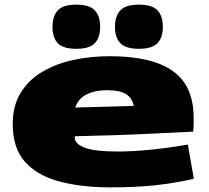

<svg xmlns="http://www.w3.org/2000/svg" viewBox="-20 -800 902 830"><path d="M460 10Q332 10 236.5 -15.5Q141 -41 88 -100.5Q35 -160 35 -264Q35 -343 69.5 -399Q104 -455 163.5 -490Q223 -525 298 -541Q373 -557 454 -557Q637 -557 727 -493Q817 -429 817 -292Q817 -280 817 -262.5Q817 -245 815 -231Q734 -227 609 -221Q484 -215 304 -211Q303 -209 303 -205Q304 -177 348 -161Q392 -145 488 -145Q550 -145 627.5 -152.5Q705 -160 792 -175L818 -27Q734 -8 649 1Q564 10 460 10ZM305 -335Q378 -337 446.5 -339Q515 -341 558 -342Q553 -374 526.5 -392Q500 -410 441 -410Q392 -410 355.5 -392.5Q319 -375 305 -335ZM581 -589Q524 -589 500.5 -613Q477 -637 477 -684Q477 -731 500.5 -755.5Q524 -780 581 -780Q637 -780 660.5 -755.5Q684 -731 684 -684Q684 -637 660.5 -613Q637 -589 581 -589ZM310 -589Q253 -589 230 -613Q207 -637 207 -684Q207 -731 230 -755.5Q253 -780 310 -780Q366 -780 389.5 -755.5Q413 -731 413 -684Q413 -637 389.5 -613Q366 -589 310 -589Z"/></svg>

Font: Georama Extra Expanded ExtraBold
Style: Regular
Weight: 800
Width: 8
Designer: Jean-Baptiste Levee
Foundry: Production Type
Version: Version 1.000